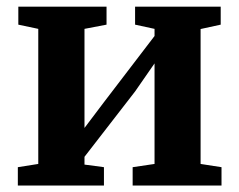

<svg xmlns="http://www.w3.org/2000/svg" viewBox="-20 -572 738 592"><path d="M35 0V-56.5L98 -66.5V-483L36.5 -496V-551.5H308.5V-496L240.5 -483V-177.5L299 -255L456.5 -461V-483L396.5 -496V-551.5H660.5V-496L598.5 -482.5V-66.5L663 -56.5V0H389V-56.5L456.5 -66.5V-376.5L396.5 -290L240.5 -88.5V-64.5L300.5 -56.5V0Z"/></svg>

Font: Merriweather 28pt
Style: Bold
Weight: 700
Version: Version 2.100